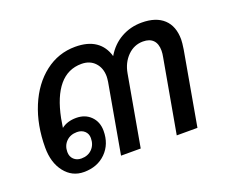

<svg xmlns="http://www.w3.org/2000/svg" viewBox="-81 -565 855 706"><g transform="rotate(-20 347.0 -212.0)"><path d="M642 -326Q642 -314 638 -288L587 0H506L557 -286Q560 -301 560 -312Q560 -339 546.5 -353Q533 -367 507 -367Q472 -367 446.5 -341.5Q421 -316 414 -276L365 0H288L336 -271Q338 -285 338 -292Q338 -325 318.5 -346Q299 -367 266 -367Q213 -367 178.5 -326Q144 -285 128 -205Q123 -175 122 -169Q145 -187 180 -187Q215 -187 237 -165Q259 -143 259 -108Q259 -56 226 -23Q193 10 140 10Q94 10 65 -27Q36 -64 36 -123Q36 -211 65.5 -282Q95 -353 147.5 -393.5Q200 -434 266 -434Q315 -434 345 -413.5Q375 -393 386 -354Q409 -393 445.5 -413.5Q482 -434 526 -434Q582 -434 612 -406Q642 -378 642 -326ZM107 -80Q107 -62 118.5 -51Q130 -40 148 -40Q174 -40 190 -56.5Q206 -73 206 -99Q206 -116 194.5 -126.5Q183 -137 165 -137Q139 -137 123 -121Q107 -105 107 -80Z"/></g></svg>

Font: Sarabun
Style: Italic
Weight: 400
Italic angle: -10°
Designer: Suppakit Chalermlarp | Katatrad Co.,Ltd.
Foundry: Cadson Demak Co.,Ltd.
Version: Version 1.000; ttfautohint (v1.6)